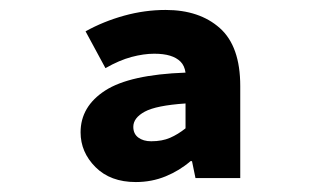

<svg xmlns="http://www.w3.org/2000/svg" viewBox="-20 -730 640 386"><path d="M253 -364Q202 -364 172 -394Q142 -424 142 -464Q142 -516 191.5 -548Q241 -580 353 -584Q351 -598 343 -606Q335 -614 322 -618Q309 -622 290 -622Q269 -622 244.5 -615.5Q220 -609 192 -593L152 -667Q188 -687 229.5 -698.5Q271 -710 313 -710Q381 -710 422 -673.5Q463 -637 463 -557V-372H373L366 -406H363Q341 -387 313 -375.5Q285 -364 253 -364ZM284 -446Q306 -446 322 -453Q338 -460 353 -472V-522Q294 -518 271 -505.5Q248 -493 248 -475Q248 -461 258 -453.5Q268 -446 284 -446Z"/></svg>

Font: Source Code Pro ExtraLight ExtraBold
Style: Regular
Weight: 800
Monospace: yes
Version: Version 1.018;hotconv 1.0.116;makeotfexe 2.5.65601